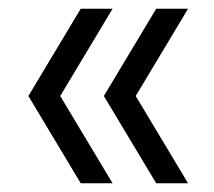

<svg xmlns="http://www.w3.org/2000/svg" viewBox="-20 -490 491 440"><path d="M338 -470H411L291 -270L411 -70H338L218 -270ZM238 -470 118 -270 238 -70H165L45 -270L165 -470Z"/></svg>

Font: MedMera Sans
Style: Regular
Weight: 400
Designer: Kasper Nordkvist
Foundry: UNCUT.wtf
Version: Version 1.300